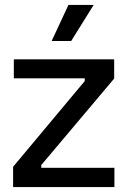

<svg xmlns="http://www.w3.org/2000/svg" viewBox="-20 -757 516 777"><path d="M33 0V-82L323 -429V-440H36V-517H442V-439L147 -89V-78H443V0ZM268 -591H189L257 -737H359Z"/></svg>

Font: Bricolage Grotesque 36pt
Style: Regular
Weight: 400
Designer: Mathieu Triay
Foundry: Atelier Triay
Version: Version 1.001;gftools[0.9.33.dev8+g029e19f]